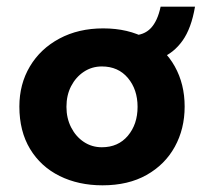

<svg xmlns="http://www.w3.org/2000/svg" viewBox="-20 -543 611 575"><path d="M38 -224Q38 -291 69.5 -344Q101 -397 158 -427.5Q215 -458 289 -458Q364 -458 419 -427.5Q474 -397 503.5 -344Q533 -291 533 -224Q533 -157 503.5 -103.5Q474 -50 419 -19Q364 12 287 12Q215 12 158.5 -16Q102 -44 70 -97Q38 -150 38 -224ZM179 -223Q179 -189 193 -161.5Q207 -134 231 -118Q255 -102 285 -102Q334 -102 363 -136.5Q392 -171 392 -223Q392 -275 363 -309.5Q334 -344 285 -344Q255 -344 231 -328Q207 -312 193 -285Q179 -258 179 -223ZM376 -437Q411 -437 431.5 -458.5Q452 -480 461 -523H564Q553 -458 526.5 -421Q500 -384 461.5 -369Q423 -354 376 -354Z"/></svg>

Font: Reem Kufi Fun
Style: Regular
Weight: 400
Designer: Khaled Hosny
Version: Version 1.005